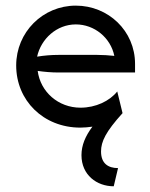

<svg xmlns="http://www.w3.org/2000/svg" viewBox="-20 -445 533 682"><path d="M384 216.7 399.3 152.1C363.9 152.1 338.9 135.4 338.9 93.1C338.9 57.6 355.6 22.9 415.3 -43.1L396.5 -120.1C369.4 -86.1 320.1 -62.5 266 -62.5C186.8 -62.5 123.6 -118.8 113.9 -193.1C138.2 -189.6 163.2 -187.5 187.5 -187.5H459.7V-218.1C459.7 -335.4 364.6 -425 249.3 -425C131.9 -425 37.5 -330.6 37.5 -212.5C37.5 -88.2 134 8.3 265.3 8.3C279.9 8.3 293.8 6.9 308.3 4.9C283.3 38.2 269.4 70.8 269.4 106.2C269.4 176.4 323.6 216.7 384 216.7ZM111.8 -243.8C125.7 -306.9 181.2 -358.3 249.3 -358.3C315.3 -358.3 372.9 -311.1 386.1 -246.5C366 -248.6 345.8 -250 325.7 -250H187.5C162.5 -250 136.8 -247.9 111.8 -243.8Z"/></svg>

Font: Afacad
Style: Regular
Weight: 400
Designer: Kristian Moeller
Foundry: Dicotype
Version: Version 1.000